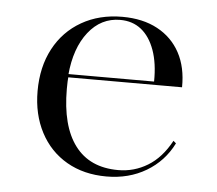

<svg xmlns="http://www.w3.org/2000/svg" viewBox="-40 -470 592 524"><g transform="rotate(5 256.0 -208.0)"><path d="M269.4 11.3Q207.3 11.3 160.5 -15.7Q113.7 -42.7 87.9 -91.9Q62.1 -141.1 62.1 -204.8Q62.1 -271 88.7 -321Q115.3 -371 163.7 -398.8Q212.1 -426.6 275 -426.6Q331.5 -426.6 371.8 -404.8Q412.1 -383.1 433.5 -343.5Q454.8 -304 454 -249.2H108.1L107.3 -258.1H376.6Q377.4 -308.1 364.5 -344Q351.6 -379.8 327.8 -398.8Q304 -417.7 270.2 -417.7Q217.7 -417.7 183.1 -373.8Q148.4 -329.8 141.9 -255.6L142.7 -254.8Q141.9 -246.8 141.5 -237.9Q141.1 -229 141.1 -217.7Q141.1 -116.1 181.5 -62.5Q221.8 -8.9 300 -8.9Q343.5 -8.9 380.6 -31.5Q417.7 -54 443.5 -101.6L450.8 -95.2Q425.8 -45.2 378.2 -16.9Q330.6 11.3 269.4 11.3Z"/></g></svg>

Font: Playfair 144pt SemiExpanded Light
Style: Regular
Weight: 300
Width: 6
Designer: Claus Eggers Sørensen
Foundry: Claus Eggers Sørensen
Version: Version 2.203